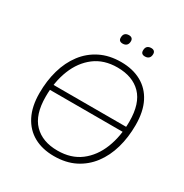

<svg xmlns="http://www.w3.org/2000/svg" viewBox="-200 -1038 1151 1202"><g transform="rotate(30 375.5 -437.5)"><path d="M357 8Q273 8 211.5 -26Q150 -60 116 -126.5Q82 -193 82 -289Q82 -378 104 -455Q126 -532 170 -590Q214 -648 279 -680.5Q344 -713 429 -713Q513 -713 575 -679Q637 -645 670.5 -579Q704 -513 704 -416Q704 -327 682 -250Q660 -173 616 -115Q572 -57 507.5 -24.5Q443 8 357 8ZM359 -33Q457 -33 523.5 -83.5Q590 -134 624.5 -221Q659 -308 659 -416Q659 -546 597.5 -609Q536 -672 426 -672Q329 -672 262.5 -621.5Q196 -571 161.5 -484.5Q127 -398 127 -289Q127 -159 188.5 -96Q250 -33 359 -33ZM682 -339H107L113 -377H688ZM539 -817Q510 -817 510 -844Q510 -864 520 -873.5Q530 -883 548 -883Q562 -883 569.5 -876Q577 -869 577 -856Q577 -837 567 -827Q557 -817 539 -817ZM378 -817Q349 -817 349 -844Q349 -864 359 -873.5Q369 -883 387 -883Q401 -883 408.5 -876Q416 -869 416 -856Q416 -837 406 -827Q396 -817 378 -817Z"/></g></svg>

Font: Nunito Variable Extra Light
Style: Italic
Weight: 200
Italic angle: -9°
Designer: Vernon Adams
Foundry: Vernon Adams
Version: Version 3.602